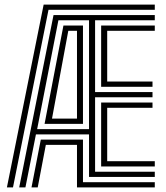

<svg xmlns="http://www.w3.org/2000/svg" viewBox="-20 -820 725 840"><path d="M10.2 0 171 -800H657.2V-777H192.2L36.8 0ZM64 0 214.2 -754.2H657.2V-731.2H396V-417.2H647.2V-394.5H396V-68.8H657.2V-45.8H369.5V-232H137.2L91.2 0ZM142.5 -255H369.5V-731.2H235.5ZM175 -278 257.5 -708.2H343V-278ZM422.5 -440.2V-708.2H657.2V-685.2H449V-463.2H647.2V-440.2ZM207.5 -301H316.8V-685.2H278.8ZM422.5 -91.8V-371.5H647.2V-348.5H449V-114.8H657.2V-91.8ZM117.8 0 158.5 -209.2H343V-23H657.2V0H316.8V-186.2H180.5L145 0Z"/></svg>

Font: Big Shoulders Inline Text ExtraBold
Style: Regular
Weight: 800
Designer: Patric King
Foundry: XO Type Co
Version: Version 1.000